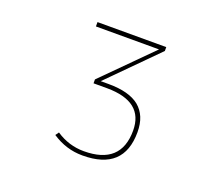

<svg xmlns="http://www.w3.org/2000/svg" viewBox="-122 -927 1244 1089"><g transform="rotate(20 500.0 -383.0)"><path d="M468.8 -12.7Q371.1 -12.7 286.1 -69.3L300.8 -89.8Q377.9 -38.1 468.8 -38.1Q692.4 -38.1 692.4 -243.2Q692.4 -418 471.7 -418.9H389.6V-442.4L672.9 -726.6H292V-752.9H707V-729.5L423.8 -444.3H471.7Q595.7 -444.3 657.2 -394.5Q687.5 -369.1 703.1 -332Q718.8 -293.9 718.8 -243.2Q718.8 -127.9 656.7 -70.3Q594.7 -12.7 470.7 -12.7Z"/></g></svg>

Font: Mgen+ 1m thin
Style: Regular
Weight: 100
Designer: [Source Han Sans]
Ryoko NISHIZUKA  (kana & ideographs); Paul D. Hunt (Latin, Greek & Cyrillic); Wenlong ZHANG  (bopomofo
Version: Version 1.059.20150602